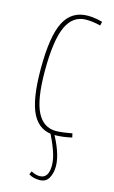

<svg xmlns="http://www.w3.org/2000/svg" viewBox="-118 -586 504 852"><g transform="rotate(15 133.5 -160.0)"><path d="M34 -259Q34 -409 68 -474.5Q102 -540 176 -540Q190 -540 208 -537.5Q226 -535 243 -530L239 -512Q205 -521 173 -521Q112 -521 83 -458Q54 -395 54 -254Q54 -125 83 -67Q112 -9 170 -9Q185 -9 207 -12Q229 -15 244 -18L248 0Q233 4 210.5 7Q188 10 169 10Q100 10 67 -53Q34 -116 34 -259ZM113 192Q134 203 152 203Q193 203 193 143Q193 114 180 77.5Q167 41 146 0H163Q183 33 197 72Q211 111 211 143Q211 174 198 197Q185 220 156 220Q145 220 132 217.5Q119 215 106 207Z"/></g></svg>

Font: Georama Condensed Thin
Style: Regular
Weight: 100
Width: 3
Designer: Jean-Baptiste Levee
Foundry: Production Type
Version: Version 1.000